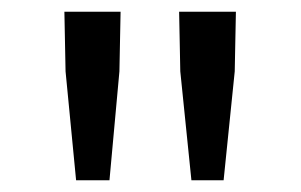

<svg xmlns="http://www.w3.org/2000/svg" viewBox="-20 -791 514 328"><path d="M110 -483 92 -669 90 -771H186L184 -669L167 -483ZM307 -483 288 -669 286 -771H383L381 -669L362 -483Z"/></svg>

Font: Gothic Nguyen
Style: Regular
Weight: 400
Designer: MORI Takayuki
Version: Version 1.220;July 21, 2023;FontCreator 14.0.0.2814 64-bit